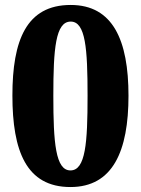

<svg xmlns="http://www.w3.org/2000/svg" viewBox="-20 -744 568 774"><path d="M264 10C435 10 498 -135 498 -358C498 -582 435 -724 265 -724C86 -724 30 -581 30 -359C30 -135 86 10 264 10ZM264 -57C204 -57 195 -168 195 -358C195 -548 204 -657 265 -657C325 -657 333 -548 333 -358C333 -168 325 -57 264 -57Z"/></svg>

Font: Noto Serif Devanagari SemiCondensed ExtraBold
Style: Regular
Weight: 800
Width: 4
Designer: Universal Thirst, Indian Type Foundry and the Monotype Design Team
Foundry: Monotype Imaging Inc.
Version: Version 2.004